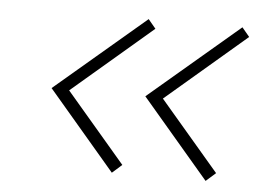

<svg xmlns="http://www.w3.org/2000/svg" viewBox="-39 -531 685 510"><g transform="rotate(5 304.0 -276.5)"><path d="M276 -69 97 -279 338 -484 358 -460 144 -277 302 -92ZM526 -69 347 -279 588 -484 608 -460 394 -277 552 -92Z"/></g></svg>

Font: Exo Thin ExtraLight
Style: Italic
Weight: 250
Italic angle: -9°
Version: Version 2.000